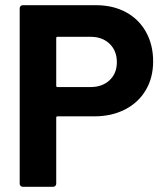

<svg xmlns="http://www.w3.org/2000/svg" viewBox="-20 -721 637 741"><path d="M350 -701Q416 -701 466 -674Q516 -647 543.5 -597.5Q571 -548 571 -484Q571 -421 542.5 -373Q514 -325 462.5 -298.5Q411 -272 344 -272H202Q197 -272 197 -267V-12Q197 -7 193.5 -3.5Q190 0 185 0H68Q63 0 59.5 -3.5Q56 -7 56 -12V-689Q56 -694 59.5 -697.5Q63 -701 68 -701ZM329 -385Q375 -385 403 -411.5Q431 -438 431 -481Q431 -525 403 -552Q375 -579 329 -579H202Q197 -579 197 -574V-390Q197 -385 202 -385Z"/></svg>

Font: LinhAnh
Style: Bold
Weight: 700
Designer: Jeremy Tribby
Foundry: Tribby Type
Version: Version 1.408